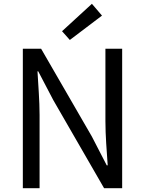

<svg xmlns="http://www.w3.org/2000/svg" viewBox="-20 -989 762 1009"><path d="M100 0H188V-385C188 -462 181 -540 177 -614H181L260 -463L527 0H622V-733H534V-352C534 -276 541 -194 546 -120H541L463 -271L196 -733H100ZM347 -779 516 -907 463 -969 306 -825Z"/></svg>

Font: Noto Sans CJK TC Regular
Style: Regular
Weight: 400
Designer: Ryoko NISHIZUKA (kana & ideographs); Paul D. Hunt (Latin, Greek & Cyrillic); Wenlong ZHANG (bopomofo); Sandoll Communica
Foundry: Adobe Systems Incorporated
Version: Version 1.001;PS 1.001;hotconv 1.0.78;makeotf.lib2.5.61930